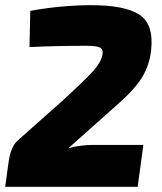

<svg xmlns="http://www.w3.org/2000/svg" viewBox="-25 -722 627 742"><path d="M89 -540 92 -680Q214 -702 328 -702Q457 -702 513.5 -665.5Q570 -629 559 -528Q553 -472 525.5 -425.5Q498 -379 431 -320L239 -149Q283 -162 337 -162H529L507 0H-5L9 -101Q17 -152 40 -176L219 -335Q307 -416 336 -448.5Q365 -481 371 -510Q375 -531 361.5 -538Q348 -545 311 -545Q184 -545 89 -540Z"/></svg>

Font: Exo 2.0 Extra Bold
Style: Italic
Weight: 800
Italic angle: -8°
Designer: Natanael Gama
Version: Version 1.001;PS 001.001;hotconv 1.0.70;makeotf.lib2.5.58329